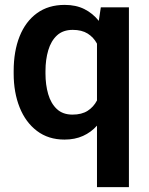

<svg xmlns="http://www.w3.org/2000/svg" viewBox="-20 -558 605 781"><path d="M35.6 -258.8V-269Q35.6 -349.6 59.8 -410.2Q84 -470.7 130.4 -504.4Q176.8 -538.1 243.2 -538.1Q289.1 -538.1 323.2 -521Q357.4 -503.9 381.8 -473.1L390.1 -528.3H504.4V203.1H374.5V-46.9Q350.6 -20 317.6 -5.1Q284.7 9.8 242.2 9.8Q176.8 9.8 130.4 -25.4Q84 -60.5 59.8 -121.3Q35.6 -182.1 35.6 -258.8ZM165 -269V-258.8Q165 -213.4 176 -175.3Q187 -137.2 211.2 -114.5Q235.4 -91.8 274.9 -91.8Q312.5 -91.8 336.7 -107.4Q360.8 -123 374.5 -149.4V-380.4Q360.8 -406.2 336.7 -421.4Q312.5 -436.5 275.9 -436.5Q236.3 -436.5 211.9 -414.1Q187.5 -391.6 176.3 -353.5Q165 -315.4 165 -269Z"/></svg>

Font: Vazirmatn FD SemiBold
Style: Regular
Weight: 600
Designer: Saber Rastikerdar
Foundry: Saber Rastikerdar
Version: Version 33.001